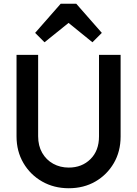

<svg xmlns="http://www.w3.org/2000/svg" viewBox="-20 -992 730 1022"><path d="M346 10Q267 10 204 -26Q141 -62 104.5 -124.5Q68 -187 68 -266V-700H183V-267Q183 -216 204.5 -178.5Q226 -141 263 -120.5Q300 -100 346 -100Q416 -100 461.5 -145Q507 -190 507 -266V-700H622V-265Q622 -186 586 -124Q550 -62 488 -26Q426 10 346 10ZM217 -767 167 -817 303 -972H386L522 -817L472 -767L345 -870Z"/></svg>

Font: Outfit Medium
Style: Regular
Weight: 500
Designer: Rodrigo Fuenzalida
Foundry: fragTYPE
Version: Version 1.100; ttfautohint (v1.8.4.7-5d5b);gftools[0.9.27]